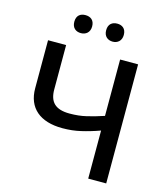

<svg xmlns="http://www.w3.org/2000/svg" viewBox="-130 -1011 968 1112"><g transform="rotate(15 353.5 -455.5)"><path d="M190.9 -856.9C190.9 -820.3 214.4 -802.7 244.1 -802.7C273.4 -802.7 297.9 -820.3 297.9 -856.9C297.9 -895.5 273.4 -910.6 244.1 -910.6C214.4 -910.6 190.9 -895.5 190.9 -856.9ZM381.8 -856.9C381.8 -820.3 405.8 -802.7 435.1 -802.7C462.9 -802.7 487.8 -820.3 487.8 -856.9C487.8 -895.5 462.9 -910.6 435.1 -910.6C405.8 -910.6 381.8 -895.5 381.8 -856.9ZM611.8 -713.9H503.9V-376C465.8 -363.3 431.6 -353.5 401.4 -346.7C371.1 -339.4 337.9 -335.9 301.8 -335.9C215.3 -335.9 180.2 -373.5 180.2 -448.2V-713.9H71.8V-425.8C71.8 -308.6 148.4 -243.2 283.2 -243.2C322.3 -243.2 358.9 -247.1 393.6 -255.4C427.7 -263.2 464.4 -273.9 503.9 -288.1V0H611.8Z"/></g></svg>

Font: Noto Reveo Sans
Style: Regular
Weight: 500
Designer: Monotype Design Team
Foundry: Monotype Imaging Inc.
Version: Version 2.007